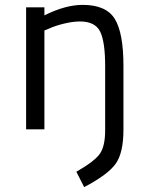

<svg xmlns="http://www.w3.org/2000/svg" viewBox="-20 -530 608 787"><path d="M162 0H87V-500H162V-467Q248 -510 319 -510Q415 -510 450.5 -452.5Q486 -395 486 -260V2Q486 95 455 140Q424 185 325 237L293 174Q368 131 389.5 100Q411 69 411 4V-259Q411 -359 390.5 -400.5Q370 -442 308 -442Q278 -442 241.5 -433Q205 -424 184 -414L162 -405Z"/></svg>

Font: TitilliumText22L Rg
Style: Regular
Weight: 400
Designer: Campivisivi
Foundry: Campivisivi
Version: 1.000